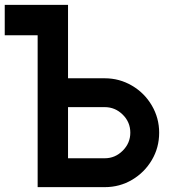

<svg xmlns="http://www.w3.org/2000/svg" viewBox="-82 -770 701 790"><path d="M572.9 -224Q572.9 -162.5 542.7 -111.5Q512.5 -60.4 461.5 -30.2Q410.4 0 349 0H72.9V-625H-62.5V-750H197.9V-447.9H349Q409.4 -447.9 460.9 -417.7Q512.5 -387.5 542.7 -335.9Q572.9 -284.4 572.9 -224ZM454.2 -224Q454.2 -267.7 422.9 -298.4Q391.7 -329.2 349 -329.2H197.9V-118.8H349Q391.7 -118.8 422.9 -150Q454.2 -181.2 454.2 -224Z"/></svg>

Font: Vladivostok Bold
Style: Regular
Weight: 700
Width: 4
Designer: Michael Sharanda
Foundry: Michael Sharanda
Version: Version 1.005